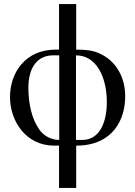

<svg xmlns="http://www.w3.org/2000/svg" viewBox="-20 -703 663 940"><path d="M270 -18C235 -18 197 -34 173 -68C136 -120 119 -193 119 -274C119 -371 162 -432 240 -432H270ZM352 -18V-432C454 -432 503 -322 503 -204C503 -104 468 -18 383 -18ZM353 -683H269V-460H252C104 -460 29 -347 29 -228C29 -110 107 10 245 10H269V217H353V10C532 10 593 -117 593 -231C593 -325 548 -408 461 -444C430 -457 396 -460 353 -460Z"/></svg>

Font: XITS
Style: Regular
Weight: 400
Designer: MicroPress Inc., with final additions and corrections provided by Coen Hoffman, Elsevier (retired)
Version: Version 1.302